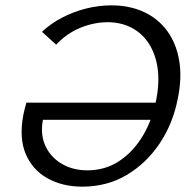

<svg xmlns="http://www.w3.org/2000/svg" viewBox="-20 -688 719 718"><path d="M288 10Q214 10 158 -21Q102 -52 76.5 -111.5Q51 -171 67 -257Q69 -268 72.5 -281.5Q76 -295 79 -305L155 -284Q152 -279 149 -270Q146 -261 143 -251Q129 -194 147 -149Q165 -104 207.5 -77.5Q250 -51 307 -51Q374 -51 427 -86.5Q480 -122 515.5 -182.5Q551 -243 565 -319Q577 -383 569 -435.5Q561 -488 536 -526Q511 -564 471.5 -584.5Q432 -605 382 -605Q350 -605 315.5 -596Q281 -587 249 -568.5Q217 -550 190 -521L137 -569Q171 -601 214 -623Q257 -645 303.5 -656.5Q350 -668 396 -668Q465 -668 518.5 -643Q572 -618 605.5 -572Q639 -526 650 -462Q661 -398 645 -320Q627 -226 577 -151.5Q527 -77 453.5 -33.5Q380 10 288 10ZM107 -240 79 -304H586L573 -240Z"/></svg>

Font: Ysabeau Office Medium
Style: Italic
Weight: 500
Italic angle: -12°
Designer: Christian Thalmann (Catharsis Fonts)
Version: Version 2.001;gftools[0.9.30]; featfreeze: tnum,lnum,ss02